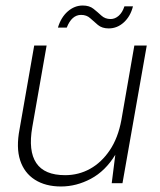

<svg xmlns="http://www.w3.org/2000/svg" viewBox="-20 -664 579 696"><path d="M201 12Q145 12 106.5 -12.5Q68 -37 53 -83Q38 -129 51 -196L104 -499H149L97 -203Q82 -117 111.5 -73Q141 -29 216 -29Q265 -29 306.5 -52Q348 -75 378 -119.5Q408 -164 420 -229L467 -499H512L424 0H385L398 -103Q362 -44 309.5 -16Q257 12 201 12ZM190 -564Q201 -601 225.5 -622.5Q250 -644 280 -644Q304 -644 319 -632Q334 -620 347.5 -607.5Q361 -595 381 -595Q397 -595 410.5 -607Q424 -619 431 -641H462Q453 -605 429 -583Q405 -561 374 -561Q350 -561 335 -573.5Q320 -586 307 -598Q294 -610 274 -610Q257 -610 244 -598.5Q231 -587 222 -564Z"/></svg>

Font: DM Sans 20pt ExtraLight
Style: Italic
Weight: 250
Italic angle: -10°
Version: Version 4.004;gftools[0.9.30]